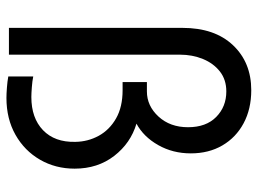

<svg xmlns="http://www.w3.org/2000/svg" viewBox="-123 -677 808 602"><g transform="rotate(90 281.0 -376.0)"><path d="M287.1 7.8Q273.9 7.8 254.6 6.3Q235.4 4.9 219.7 2V-76.2Q234.4 -73.2 253.9 -71.8Q273.4 -70.3 284.2 -70.3Q350.1 -70.3 388.2 -106.9Q426.3 -143.6 424.8 -208Q424.3 -247.6 405.8 -281.5Q387.2 -315.4 351.3 -335.9Q315.4 -356.4 262.7 -356.4H237.3V-432.6H266.6Q312 -432.6 345.5 -469Q378.9 -505.4 378.9 -561.5Q378.9 -618.2 346.7 -649.9Q314.5 -681.6 266.6 -681.6Q230 -681.6 204.3 -661.6Q178.7 -641.6 165 -608.4Q151.4 -575.2 151.4 -536.1V0H67.4V-543.9Q67.4 -645 121.6 -702.4Q175.8 -759.8 262.7 -759.8Q321.8 -759.8 366.5 -735.8Q411.1 -711.9 436 -669.2Q460.9 -626.5 460.9 -570.3Q460.9 -513.7 434.8 -467.8Q408.7 -421.9 367.7 -399.9Q428.7 -381.8 468.8 -330.1Q508.8 -278.3 508.8 -206.1Q508.8 -146 480.7 -97.4Q452.6 -48.8 402.6 -20.5Q352.5 7.8 287.1 7.8Z"/></g></svg>

Font: Reddit Mono
Style: Regular
Weight: 400
Monospace: yes
Designer: Stephen Hutchings
Foundry: Reddit
Version: Version 1.014; ttfautohint (v1.8.4.7-5d5b)